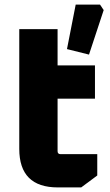

<svg xmlns="http://www.w3.org/2000/svg" viewBox="-20 -817 480 837"><path d="M64 -168V-690H231V-532H394V-387H231V-158Q231 -145 244 -145H404V-52L334 0H232Q64 0 64 -168ZM272 -603 310 -797H416L432 -773L368 -579Z"/></svg>

Font: Oxanium ExtraBold
Style: Regular
Weight: 800
Designer: Severin Meyer
Version: Version 2.000